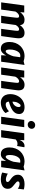

<svg xmlns="http://www.w3.org/2000/svg" viewBox="1862 -2723 869 4633"><g transform="rotate(90 2296.5 -406.5)"><path d="M37 0 113 -557H281L274 -458Q309.5 -508.5 355.8 -536.2Q402 -564 458 -564Q514.5 -564 547.5 -538.2Q580.5 -512.5 587 -453Q621 -505 668.5 -534.5Q716 -564 773 -564Q837 -564 870.5 -530Q904 -496 904 -417Q904 -404.5 899.5 -362.5Q895 -320.5 885 -249Q876 -187 867.5 -124.8Q859 -62.5 850 0H676Q697 -154.5 709 -249Q714.5 -290.5 719 -327.2Q723.5 -364 724 -385Q725 -411.5 715 -422.2Q705 -433 684 -433Q659.5 -433 631.8 -410.8Q604 -388.5 583 -350Q582.5 -346.5 581 -334.2Q579.5 -322 577 -303Q573 -275 567.8 -236.8Q562.5 -198.5 556.8 -158.5Q551 -118.5 546.2 -83.5Q541.5 -48.5 538 -25.5Q534.5 -2.5 534 0H360Q371.5 -75 379.8 -137.2Q388 -199.5 394 -249Q400 -299.5 403.8 -333.2Q407.5 -367 408 -385Q409 -411.5 399 -422.2Q389 -433 368 -433Q342 -433 311.5 -408.5Q281 -384 259 -345L211 0Z M1157 8Q1071 8 1032 -50Q993 -108 993 -201Q993 -278 1017.5 -344Q1042 -410 1087.5 -459.5Q1133 -509 1196 -536.5Q1259 -564 1336 -564Q1365.5 -564 1398.8 -557.5Q1432 -551 1458 -542L1547 -564L1469 0H1313L1318 -121Q1294 -67 1253 -29.5Q1212 8 1157 8ZM1218 -109Q1236.5 -109 1255 -129.2Q1273.5 -149.5 1290 -179.8Q1306.5 -210 1319 -241.5Q1331.5 -273 1338 -296L1361 -459Q1347.5 -462 1324 -462Q1276 -462 1243 -426Q1209.5 -389.5 1192.2 -331.5Q1175 -273.5 1175 -211Q1175 -109 1218 -109Z M1608 0 1684 -557H1851L1844 -456Q1878 -507 1924.2 -535.5Q1970.5 -564 2025 -564Q2091 -564 2125.5 -530Q2160 -496 2160 -417Q2160 -406 2156.8 -377.2Q2153.5 -348.5 2148.8 -313.8Q2144 -279 2140 -250Q2138.5 -240 2134.8 -213Q2131 -186 2126.2 -151.2Q2121.5 -116.5 2116.8 -83Q2112 -49.5 2108.8 -26.5Q2105.5 -3.5 2105 0H1931Q1942.5 -75 1950.8 -137.2Q1959 -199.5 1965 -249Q1971 -299.5 1974.8 -333.2Q1978.5 -367 1979 -385Q1980 -411.5 1970 -422.2Q1960 -433 1939 -433Q1912 -433 1881.5 -407.8Q1851 -382.5 1830 -341L1782 0Z M2462 8Q2389 8 2343 -23Q2295 -54 2273 -104.8Q2251 -155.5 2251 -216Q2251 -315.5 2293 -395Q2334.5 -475.5 2406.2 -519.8Q2478 -564 2565 -564Q2649 -564 2690 -528.2Q2731 -492.5 2731 -436Q2731 -369 2691.5 -321.2Q2652 -273.5 2584.8 -241Q2517.5 -208.5 2434 -187V-173Q2437 -141 2453 -125.5Q2469 -110 2505 -110Q2532.5 -110 2564 -122.5Q2595.5 -135 2622.5 -153.5Q2649.5 -172 2663 -190L2708 -106Q2683.5 -72.5 2643 -46.8Q2602.5 -21 2555 -6.5Q2507.5 8 2462 8ZM2432 -274Q2463 -276 2493.2 -297Q2523.5 -318 2543.2 -350.5Q2563 -383 2563 -419Q2563 -445.5 2554.8 -457.2Q2546.5 -469 2526 -469Q2508 -469 2494.5 -452Q2481 -435 2465 -410Q2444 -376.5 2438.5 -338Q2433 -299.5 2432 -274Z M2797 0 2873 -557H3049L2971 0ZM2982 -641Q2950 -641 2924.5 -665Q2899 -689 2899 -721Q2899 -763 2928 -792Q2957 -821 3002 -821Q3038 -821 3063 -797.8Q3088 -774.5 3088 -742Q3088 -698 3059.8 -669.5Q3031.5 -641 2982 -641Z M3120 0 3196 -557H3364L3356 -441Q3367 -473.5 3388 -501.5Q3409 -529.5 3437.5 -546.8Q3466 -564 3499 -564Q3525.5 -564 3533 -558L3502 -381Q3498.5 -387 3483.5 -390.5Q3468.5 -394 3454 -394Q3422 -394 3396.8 -384.2Q3371.5 -374.5 3345 -351L3294 0Z M3702 8Q3616 8 3577 -50Q3538 -108 3538 -201Q3538 -278 3562.5 -344Q3587 -410 3632.5 -459.5Q3678 -509 3741 -536.5Q3804 -564 3881 -564Q3910.5 -564 3943.8 -557.5Q3977 -551 4003 -542L4092 -564L4014 0H3858L3863 -121Q3839 -67 3798 -29.5Q3757 8 3702 8ZM3763 -109Q3781.5 -109 3800 -129.2Q3818.5 -149.5 3835 -179.8Q3851.5 -210 3864 -241.5Q3876.5 -273 3883 -296L3906 -459Q3892.5 -462 3869 -462Q3821 -462 3788 -426Q3754.5 -389.5 3737.2 -331.5Q3720 -273.5 3720 -211Q3720 -109 3763 -109Z M4305 8Q4277 8 4244 3.2Q4211 -1.5 4183.2 -9.2Q4155.5 -17 4143 -26L4171 -163Q4180.5 -152.5 4205 -141.2Q4229.5 -130 4256.8 -122Q4284 -114 4301 -114Q4334 -114 4353 -122.5Q4372 -131 4372 -154Q4372 -179.5 4345 -199Q4318 -218.5 4270 -256Q4235 -286 4215.5 -320Q4196 -354 4196 -402Q4196 -457.5 4227 -493.5Q4258 -529.5 4309.2 -546.8Q4360.5 -564 4422 -564Q4446 -564 4473 -561.2Q4500 -558.5 4521.8 -554.2Q4543.5 -550 4552 -546L4533 -400Q4518 -416 4484.5 -430Q4451 -444 4418 -444Q4388 -444 4372.5 -433.2Q4357 -422.5 4357 -405Q4357 -386.5 4372.2 -370.2Q4387.5 -354 4406.8 -340Q4426 -326 4438 -314Q4485.5 -278 4510.8 -244.5Q4536 -211 4536 -162Q4536 -100.5 4504.5 -63.2Q4473 -26 4420.5 -9Q4368 8 4305 8Z"/></g></svg>

Font: Merriweather Sans ExtraBold
Style: Italic
Weight: 800
Italic angle: -7.5°
Designer: Eben Sorkin
Foundry: Eben Sorkin
Version: Version 2.001; ttfautohint (v1.8.3)